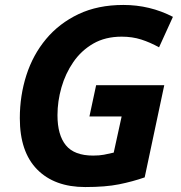

<svg xmlns="http://www.w3.org/2000/svg" viewBox="-20 -745 730 775"><path d="M324 10Q200 10 130 -61Q60 -132 60 -268Q60 -359 86.5 -441.5Q113 -524 166 -587.5Q219 -651 297 -688Q375 -725 478 -725Q585 -725 678 -677L622 -554Q586 -574 550 -585.5Q514 -597 471 -597Q405 -597 356.5 -569Q308 -541 276 -494.5Q244 -448 228 -392Q212 -336 212 -280Q212 -200 246 -158.5Q280 -117 356 -117Q381 -117 399.5 -120.5Q418 -124 439 -129L471 -275H341L368 -401H643L564 -29Q515 -12 460.5 -1Q406 10 324 10Z"/></svg>

Font: BC Sans
Style: Bold Italic
Weight: 700
Italic angle: -12°
Designer: Monotype Design Team
Province of B.C.
Foundry: Monotype Imaging Inc.
Version: Version 2.000;GOOG;noto-source:20170915:90ef993387c0